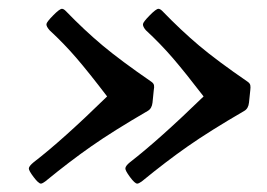

<svg xmlns="http://www.w3.org/2000/svg" viewBox="-20 -493 615 442"><path d="M334 -285.6 331.1 -256.8Q329.6 -243.2 320.3 -237.8Q239.7 -190.9 190.2 -156.2Q140.6 -121.6 84 -75.2Q77.1 -70.3 74.2 -70.3Q68.8 -70.3 57.4 -85.4Q45.9 -100.6 46.4 -105.5Q46.9 -110.8 57.6 -119.6Q122.6 -169.4 226.6 -271Q184.1 -326.7 155.8 -359.6Q127.4 -392.6 94.2 -423.3Q86.4 -432.1 86.9 -437.5Q87.4 -442.4 102.3 -457.5Q117.2 -472.7 122.6 -472.7Q126.5 -472.7 131.3 -467.8Q174.8 -422.9 216.3 -388.2Q257.8 -353.5 328.6 -304.7Q333.5 -301.3 334.5 -296.9Q335.4 -292.5 334 -285.6ZM556.2 -285.6 553.2 -256.8Q551.8 -243.2 542.5 -237.8Q461.9 -190.9 412.4 -156.2Q362.8 -121.6 306.2 -75.2Q299.3 -70.3 295.9 -70.3Q290.5 -70.3 279.3 -85.4Q268.1 -100.6 268.6 -105.5Q269 -111.3 279.3 -119.6Q346.2 -171.4 448.7 -271Q406.7 -325.7 378.2 -358.9Q349.6 -392.1 315.9 -423.3Q308.6 -431.6 309.1 -437.5Q309.6 -442.4 324.5 -457.5Q339.4 -472.7 344.7 -472.7Q348.6 -472.7 353.5 -467.8Q397 -422.9 438.5 -387.9Q480 -353 550.3 -304.7Q555.2 -301.3 556.2 -296.9Q557.1 -292.5 556.2 -285.6Z"/></svg>

Font: Cooper* Medium
Style: Italic
Weight: 500
Italic angle: -7°
Designer: Owen Earl
Foundry: indestructible type*
Version: Version 0.001